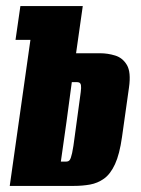

<svg xmlns="http://www.w3.org/2000/svg" viewBox="-20 -611 465 631"><path d="M12 0 80 -480H31L47 -591H252L230 -436H309Q334 -436 358.5 -428.5Q383 -421 397 -397.5Q411 -374 404 -324L381 -161Q373 -104 358 -71.5Q343 -39 322 -24Q301 -9 276 -4.5Q251 0 222 0ZM180 -80H198Q205 -80 209 -85Q213 -90 217 -108Q221 -126 226 -166Q229 -191 234.5 -228.5Q240 -266 243 -291Q246 -311 246.5 -321.5Q247 -332 244 -336.5Q241 -341 233 -341H216Q208 -278 198.5 -210.5Q189 -143 180 -80Z"/></svg>

Font: Alumni Sans Black
Style: Italic
Weight: 900
Italic angle: -8°
Version: Version 1.016